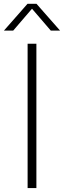

<svg xmlns="http://www.w3.org/2000/svg" viewBox="-49 -964 328 984"><path d="M92.5 0V-740H137.5V0ZM-29 -807 92 -944.5H138L259 -807H211.5L108 -927.5H122L18.5 -807Z"/></svg>

Font: Encode Sans SC ExtraLight
Style: Regular
Weight: 250
Designer: Multiple Designers
Foundry: Impallari Type
Version: Version 3.002